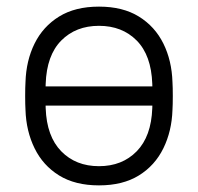

<svg xmlns="http://www.w3.org/2000/svg" viewBox="-20 -550 598 580"><path d="M86 -231Q76 -231 70 -237Q64 -243 64 -253V-267Q64 -277 70 -283Q76 -289 86 -289H471Q481 -289 487 -283Q493 -277 493 -267V-253Q493 -243 487 -237Q481 -231 471 -231ZM279 10Q207 10 158.5 -20Q110 -50 84.5 -102Q59 -154 57 -218Q56 -233 56 -260Q56 -287 57 -302Q59 -367 84.5 -418.5Q110 -470 158.5 -500Q207 -530 279 -530Q351 -530 399.5 -500Q448 -470 473.5 -418.5Q499 -367 501 -302Q502 -287 502 -260Q502 -233 501 -218Q499 -154 473.5 -102Q448 -50 399.5 -20Q351 10 279 10ZM279 -48Q349 -48 393 -93Q437 -138 440 -223Q440 -231 440.5 -240.5Q441 -250 441 -260Q441 -270 440.5 -280Q440 -290 440 -297Q437 -383 393 -427.5Q349 -472 279 -472Q209 -472 165 -427.5Q121 -383 118 -297Q118 -290 117.5 -280Q117 -270 117 -260Q117 -250 117.5 -240.5Q118 -231 118 -223Q121 -138 165 -93Q209 -48 279 -48Z"/></svg>

Font: Rubik Light Light
Style: Regular
Weight: 300
Version: Version 2.101